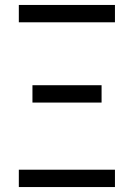

<svg xmlns="http://www.w3.org/2000/svg" viewBox="-20 -755 540 775"><path d="M56 -665V-735H444V-665ZM390 -341H111V-411H390ZM56 0V-70H444V0Z"/></svg>

Font: Iosevka Term
Style: Regular
Weight: 400
Monospace: yes
Designer: Belleve Invis
Foundry: Belleve Invis
Version: Version 30.0.1